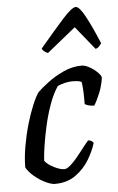

<svg xmlns="http://www.w3.org/2000/svg" viewBox="-54 -793 511 831"><g transform="rotate(-5 201.5 -377.5)"><path d="M151 0Q135 0 110 -12Q85 -24 62.5 -43Q40 -62 29 -82Q29 -125 37.5 -173.5Q46 -222 59 -267Q72 -312 87 -348Q102 -384 115 -402Q129 -416 159.5 -439.5Q190 -463 229.5 -481.5Q269 -500 310 -500Q325 -500 344.5 -489Q364 -478 378 -464Q392 -450 393 -441Q389 -408 375.5 -375Q362 -342 350 -323Q336 -323 325.5 -326Q315 -329 309 -333Q309 -342 309 -361.5Q309 -381 307.5 -401Q306 -421 304 -430Q294 -434 283.5 -435Q273 -436 265 -436Q250 -436 232.5 -432Q215 -428 200 -421Q179 -390 163 -345.5Q147 -301 136.5 -254Q126 -207 120 -167Q114 -127 113 -104Q124 -88 151.5 -74Q179 -60 197 -60Q208 -60 223.5 -73.5Q239 -87 255 -106.5Q271 -126 285.5 -145Q300 -164 310 -175Q318 -175 324.5 -171Q331 -167 333 -162Q323 -128 300.5 -90.5Q278 -53 241 -26.5Q204 0 151 0ZM170 -567Q160 -571 153 -577Q146 -583 145 -589Q210 -666 250 -710.5Q290 -755 307 -755Q322 -755 346.5 -710.5Q371 -666 403 -589Q399 -584 393.5 -577Q388 -570 377 -567L295 -668Z"/></g></svg>

Font: Texturina
Style: Italic
Weight: 400
Italic angle: -11°
Designer: Guillermo Torres Carreño
Foundry: Omnibus-Type
Version: Version 1.002; ttfautohint (v1.8.3)